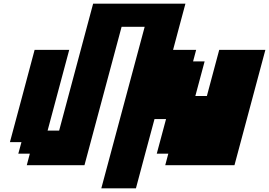

<svg xmlns="http://www.w3.org/2000/svg" viewBox="-20 -895 1457 1040"><path d="M528.8 125H716.3Q732.9 62.5 766.4 -62.5Q799.8 -187.5 816.9 -250H879.4L829.1 -62.5H891.6L875 0H1250Q1277.8 -104 1333.7 -312.3Q1389.6 -520.5 1417.5 -625H1167.5Q1156.2 -583.5 1134 -500Q1111.8 -416.5 1100.6 -375H1038.1L1088.4 -562.5H1025.9L1042.5 -625H917.5Q928.7 -667 950.9 -750.2Q973.1 -833.5 984.4 -875H484.4L300.3 -187.5H237.8L355 -625H167.5Q145.5 -542 100.8 -375Q56.2 -208 33.7 -125H96.2L79.1 -62.5H141.6L125 0H437.5L638.7 -750H763.7Q724.6 -604.5 646.2 -312.5Q567.9 -20.5 528.8 125Z"/></svg>

Font: Faithful 32x
Style: BoldOblique
Weight: 400
Foundry: Faithful Resource Pack
Version: Version 1.0; January 27, 2023